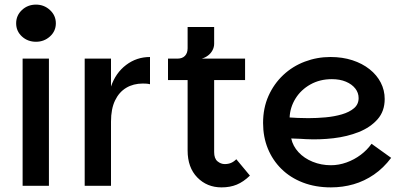

<svg xmlns="http://www.w3.org/2000/svg" viewBox="-20 -805 1742 832"><path d="M78 0V-551H192V0ZM136 -624Q100 -624 75 -647Q50 -670 50 -704Q50 -738 75 -761.5Q100 -785 136 -785Q171 -785 196.5 -761.5Q222 -738 222 -704Q222 -670 196.5 -647Q171 -624 136 -624Z M347 0V-551H461V0ZM428 -278 461 -430Q481 -489 526.5 -523.5Q572 -558 630 -558V-440Q622 -442 614.5 -442.5Q607 -443 599 -443Q558 -443 527 -424.5Q496 -406 478.5 -369.5Q461 -333 461 -278Z M940 7Q877 7 835 -36Q793 -79 793 -153V-458H708V-551H1042V-458H908V-146Q908 -118 922.5 -106Q937 -94 954 -94Q969 -94 981 -99Q993 -104 1004 -115L1063 -44Q1035 -17 1006 -5Q977 7 940 7ZM749 -508V-551Q770 -551 781.5 -563Q793 -575 793 -596V-688H908V-615Q908 -601 901 -587.5Q894 -574 881.5 -564.5Q869 -555 854 -551Z M1414 7Q1347 7 1292.5 -14Q1238 -35 1199.5 -73Q1161 -111 1140.5 -161.5Q1120 -212 1120 -272Q1120 -337 1143.5 -389.5Q1167 -442 1207.5 -480Q1248 -518 1301 -538Q1354 -558 1412 -558Q1464 -558 1507 -544Q1550 -530 1581.5 -505Q1613 -480 1630 -447Q1647 -414 1647 -376Q1647 -323 1616 -288Q1585 -253 1535 -233Q1485 -213 1425 -206Q1365 -199 1306 -202Q1296 -203 1281 -203.5Q1266 -204 1254.5 -204.5Q1243 -205 1242 -205Q1249 -172 1273.5 -145.5Q1298 -119 1335 -104Q1372 -89 1414 -89Q1448 -89 1481.5 -101Q1515 -113 1543 -134Q1571 -155 1590 -182L1675 -121Q1642 -77 1600.5 -48.5Q1559 -20 1512 -6.5Q1465 7 1414 7ZM1316 -293Q1353 -293 1391 -296.5Q1429 -300 1461.5 -309.5Q1494 -319 1514 -336Q1534 -353 1534 -380Q1534 -403 1519.5 -421.5Q1505 -440 1479 -451Q1453 -462 1418 -462Q1366 -462 1325 -439Q1284 -416 1260.5 -378Q1237 -340 1235 -296Q1249 -295 1270 -294Q1291 -293 1316 -293Z"/></svg>

Font: Parkinsans Light Medium
Style: Regular
Weight: 500
Version: Version 1.000